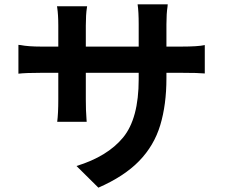

<svg xmlns="http://www.w3.org/2000/svg" viewBox="-20 -814 1040 886"><path d="M748 -599H816Q894 -599 925 -606V-475Q894 -478 817 -478H748V-453Q748 -331 719.5 -236.5Q691 -142 622 -71Q553 0 434 52L333 -48Q476 -92 548 -179.5Q620 -267 620 -448V-478H376V-355Q376 -304 379 -267Q380 -258 380 -252H244Q249 -291 249 -355V-478H171Q99 -478 65 -474V-607Q69 -607 75 -606Q110 -599 171 -599H249V-696Q249 -746 244 -779Q243 -782 243 -785H382Q382 -782 381 -778Q376 -747 376 -696V-599H620V-702Q620 -761 615 -794H754Q754 -789 753 -783Q748 -751 748 -702Z"/></svg>

Font: Source Han Sans CN Bold
Style: Bold
Weight: 700
Designer: Ryoko NISHIZUKA 西塚涼子 (kana & ideographs); Paul D. Hunt (Latin, Greek & Cyrillic); Wenlong ZHANG 张文龙 (bopomofo); Sandoll 
Foundry: Adobe Systems Incorporated
Version: Version 1.00;May 30, 2023;FontCreator 11.5.0.2422 32-bit